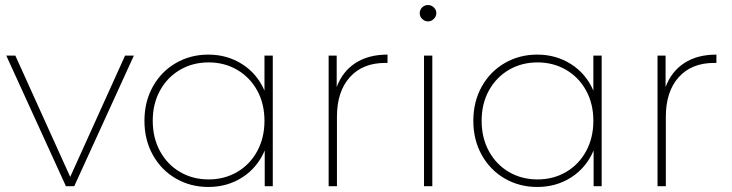

<svg xmlns="http://www.w3.org/2000/svg" viewBox="-20 -740 2910 763"><path d="M512 -519 275 0H242L5 -519H41L259 -37L477 -519Z M1064 -519V0H1032V-142Q1003 -74 943.5 -35.5Q884 3 808 3Q737 3 679 -30.5Q621 -64 587.5 -124Q554 -184 554 -260Q554 -336 587.5 -396Q621 -456 679 -489.5Q737 -523 808 -523Q883 -523 942.5 -485Q1002 -447 1031 -380V-519ZM1031 -260Q1031 -328 1002 -380.5Q973 -433 922.5 -462.5Q872 -492 809 -492Q746 -492 695.5 -462.5Q645 -433 616 -380.5Q587 -328 587 -260Q587 -192 616 -139Q645 -86 695.5 -56.5Q746 -27 809 -27Q872 -27 922.5 -56.5Q973 -86 1002 -139Q1031 -192 1031 -260Z M1520 -523V-490H1511Q1421 -490 1370 -433Q1319 -376 1319 -276V0H1286V-519H1318V-394Q1341 -456 1392.5 -489.5Q1444 -523 1520 -523Z M1665 -519H1698V0H1665ZM1648 -687Q1648 -701 1657.5 -710.5Q1667 -720 1681 -720Q1694 -720 1704 -710.5Q1714 -701 1714 -688Q1714 -675 1704 -665Q1694 -655 1681 -655Q1668 -655 1658 -664.5Q1648 -674 1648 -687Z M2371 -519V0H2339V-142Q2310 -74 2250.5 -35.5Q2191 3 2115 3Q2044 3 1986 -30.5Q1928 -64 1894.5 -124Q1861 -184 1861 -260Q1861 -336 1894.5 -396Q1928 -456 1986 -489.5Q2044 -523 2115 -523Q2190 -523 2249.5 -485Q2309 -447 2338 -380V-519ZM2338 -260Q2338 -328 2309 -380.5Q2280 -433 2229.5 -462.5Q2179 -492 2116 -492Q2053 -492 2002.5 -462.5Q1952 -433 1923 -380.5Q1894 -328 1894 -260Q1894 -192 1923 -139Q1952 -86 2002.5 -56.5Q2053 -27 2116 -27Q2179 -27 2229.5 -56.5Q2280 -86 2309 -139Q2338 -192 2338 -260Z M2827 -523V-490H2818Q2728 -490 2677 -433Q2626 -376 2626 -276V0H2593V-519H2625V-394Q2648 -456 2699.5 -489.5Q2751 -523 2827 -523Z"/></svg>

Font: Montserrat Alternates ExLight
Style: Regular
Weight: 275
Designer: Julieta Ulanovsky
Foundry: Julieta Ulanovsky
Version: Version 7.200